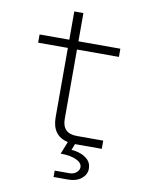

<svg xmlns="http://www.w3.org/2000/svg" viewBox="-97 -773 794 1037"><g transform="rotate(10 300.0 -255.0)"><path d="M270 195V160H350Q374 160 389 147Q404 134 404 118Q404 94 371.5 79Q339 64 286 64L313 -4Q225 -24 225 -125V-505H62V-550H225V-705H275V-550H505V-505H275V-125Q275 -45 355 -45H500V0H355H353L340 34Q364 35 389.5 44Q415 53 432.5 71Q450 89 450 118Q450 150 422.5 172.5Q395 195 350 195Z"/></g></svg>

Font: JetBrains Mono NL Thin
Style: Regular
Weight: 100
Monospace: yes
Designer: Philipp Nurullin, Konstantin Bulenkov
Foundry: JetBrains
Version: Version 2.305; ttfautohint (v1.8.4.7-5d5b)